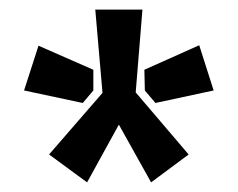

<svg xmlns="http://www.w3.org/2000/svg" viewBox="-20 -712 494 399"><path d="M262 -520 372 -391 294 -333 227 -453 161 -333 82 -391 193 -519 178 -692H276ZM424 -524 303 -498 281 -524 280 -567 394 -618ZM174 -567V-524L152 -498L30 -524L60 -617Z"/></svg>

Font: Ezarion Extra Bold
Style: Regular
Weight: 800
Designer: Natanael Gama
Version: Version 1.001;PS 001.001;hotconv 1.0.70;makeotf.lib2.5.58329